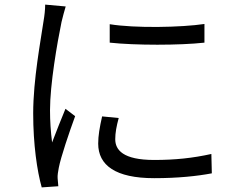

<svg xmlns="http://www.w3.org/2000/svg" viewBox="-20 -780 1040 833"><path d="M456 -675V-595C566 -583 760 -583 867 -595V-676C767 -661 565 -657 456 -675ZM495 -268 423 -275C412 -226 406 -191 406 -157C406 -63 481 -7 649 -7C752 -7 836 -16 899 -28L897 -112C816 -94 739 -86 649 -86C513 -86 480 -130 480 -176C480 -203 485 -231 495 -268ZM265 -752 176 -760C176 -738 173 -712 169 -689C157 -606 124 -435 124 -288C124 -153 141 -38 161 33L233 28C232 18 231 4 230 -7C229 -18 232 -37 235 -52C244 -99 280 -205 306 -276L264 -308C247 -267 223 -207 206 -162C200 -211 197 -253 197 -302C197 -414 228 -593 247 -685C251 -703 260 -735 265 -752Z"/></svg>

Font: Noto Sans KR
Style: Regular
Weight: 400
Designer: Ryoko NISHIZUKA 西塚涼子 (kana, bopomofo & ideographs); Paul D. Hunt (Latin, Greek & Cyrillic); Sandoll Communications 산돌커뮤니
Foundry: Adobe
Version: Version 2.004;hotconv 1.0.118;makeotfexe 2.5.65603